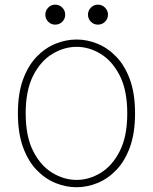

<svg xmlns="http://www.w3.org/2000/svg" viewBox="-20 -795 659 826"><path d="M309.5 10.5Q264 10.5 219.2 -7.5Q174.5 -25.5 137.8 -63.5Q101 -101.5 79 -162Q57 -222.5 57 -307.5Q57 -392.5 79 -452.8Q101 -513 137.8 -551Q174.5 -589 219.2 -607Q264 -625 309.5 -625Q354.5 -625 399 -607Q443.5 -589 480.2 -551Q517 -513 539 -452.8Q561 -392.5 561 -307.5Q561 -222.5 539 -162Q517 -101.5 480.2 -63.5Q443.5 -25.5 399 -7.5Q354.5 10.5 309.5 10.5ZM309.5 -21Q363 -21 413 -51.2Q463 -81.5 495.2 -144.8Q527.5 -208 527.5 -307.5Q527.5 -406.5 495.2 -469.8Q463 -533 413 -563.2Q363 -593.5 309.5 -593.5Q256 -593.5 205.5 -563.2Q155 -533 122.8 -469.8Q90.5 -406.5 90.5 -307.5Q90.5 -208 122.8 -144.8Q155 -81.5 205.5 -51.2Q256 -21 309.5 -21ZM217.5 -689Q200 -689 187.5 -701.5Q175 -714 175 -732Q175 -749.5 187.5 -762.2Q200 -775 217.5 -775Q235.5 -775 248 -762.2Q260.5 -749.5 260.5 -732Q260.5 -714 248 -701.5Q235.5 -689 217.5 -689ZM401.5 -689Q383.5 -689 371 -701.5Q358.5 -714 358.5 -732Q358.5 -749.5 371 -762.2Q383.5 -775 401.5 -775Q419 -775 431.8 -762.2Q444.5 -749.5 444.5 -732Q444.5 -714 431.8 -701.5Q419 -689 401.5 -689Z"/></svg>

Font: Sono ExtraLight Monospace ExtraLight
Style: Regular
Weight: 250
Version: Version 2.112